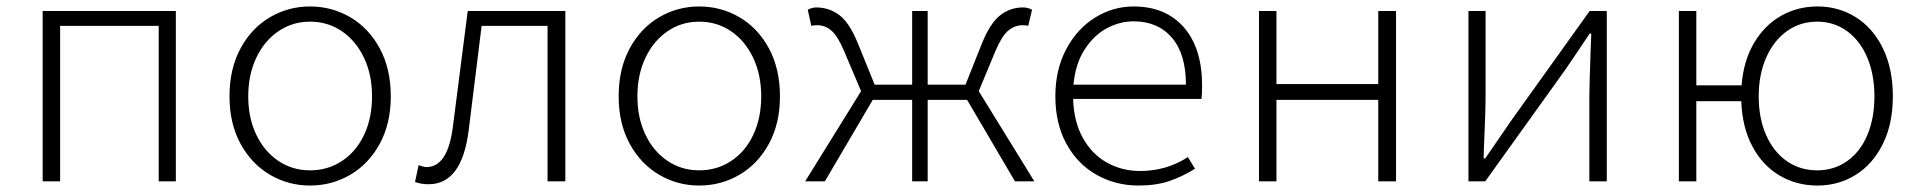

<svg xmlns="http://www.w3.org/2000/svg" viewBox="-20 -561 5941 594"><path d="M112 -527H524V0H471V-481H166V0H112Z M690 -263Q690 -348 724 -411Q758 -474 815 -507.5Q872 -541 939 -541Q1007 -541 1064 -507.5Q1121 -474 1155 -411Q1189 -348 1189 -263Q1189 -179 1155 -116.5Q1121 -54 1064 -20.5Q1007 13 939 13Q872 13 815 -20.5Q758 -54 724 -116.5Q690 -179 690 -263ZM1131 -263Q1131 -330 1106 -382.5Q1081 -435 1037.5 -464.5Q994 -494 939 -494Q885 -494 841.5 -464.5Q798 -435 773 -382.5Q748 -330 748 -263Q748 -196 773 -144Q798 -92 841.5 -63Q885 -34 939 -34Q994 -34 1038 -63Q1082 -92 1106.5 -144Q1131 -196 1131 -263Z M1264 2 1275 -50Q1293 -44 1299 -44Q1365 -44 1381 -168L1427 -527H1729V0H1674V-481H1470L1430 -158Q1409 9 1306 9Q1282 9 1264 2Z M1894 -263Q1894 -348 1928 -411Q1962 -474 2019 -507.5Q2076 -541 2143 -541Q2211 -541 2268 -507.5Q2325 -474 2359 -411Q2393 -348 2393 -263Q2393 -179 2359 -116.5Q2325 -54 2268 -20.5Q2211 13 2143 13Q2076 13 2019 -20.5Q1962 -54 1928 -116.5Q1894 -179 1894 -263ZM2335 -263Q2335 -330 2310 -382.5Q2285 -435 2241.5 -464.5Q2198 -494 2143 -494Q2089 -494 2045.5 -464.5Q2002 -435 1977 -382.5Q1952 -330 1952 -263Q1952 -196 1977 -144Q2002 -92 2045.5 -63Q2089 -34 2143 -34Q2198 -34 2242 -63Q2286 -92 2310.5 -144Q2335 -196 2335 -263Z M2644 -279 2591 -404Q2572 -449 2552.5 -466Q2533 -483 2508 -483Q2496 -483 2490 -481L2479 -531Q2493 -538 2505 -538Q2545 -538 2576.5 -514.5Q2608 -491 2634 -427L2686 -299H2802V-527H2850V-299H2967L3018 -427Q3043 -489 3074 -513.5Q3105 -538 3146 -538Q3159 -538 3173 -531L3161 -481Q3155 -483 3144 -483Q3119 -483 3099 -466Q3079 -449 3060 -404L3008 -279L3180 0H3120L2972 -252H2850V0H2802V-252H2680L2532 0H2471Z M3245 -263Q3245 -346 3279 -409.5Q3313 -473 3368.5 -507Q3424 -541 3487 -541Q3586 -541 3642.5 -476.5Q3699 -412 3699 -296Q3699 -268 3697 -255H3300Q3302 -185 3330 -134.5Q3358 -84 3404.5 -58Q3451 -32 3507 -32Q3589 -32 3655 -75L3677 -39Q3637 -14 3596.5 -0.5Q3556 13 3502 13Q3431 13 3372 -20.5Q3313 -54 3279 -116.5Q3245 -179 3245 -263ZM3649 -299Q3649 -394 3605.5 -444.5Q3562 -495 3487 -495Q3445 -495 3405 -474Q3365 -453 3336 -408.5Q3307 -364 3301 -299Z M3875 -527H3929V-301H4244V-527H4299V0H4244V-252H3929V0H3875Z M4523 -527H4576V-270Q4576 -213 4571 -106L4570 -71H4575L4654 -186L4898 -527H4951V0H4897V-258Q4897 -290 4901 -406L4903 -457H4898Q4848 -382 4821 -343L4575 0H4523Z M5367 -248H5228V0H5174V-527H5228V-297H5368Q5374 -373 5406.5 -428Q5439 -483 5490 -512Q5541 -541 5603 -541Q5668 -541 5721 -508Q5774 -475 5805 -412Q5836 -349 5836 -263Q5836 -178 5805 -115.5Q5774 -53 5721 -20Q5668 13 5603 13Q5538 13 5485.5 -18Q5433 -49 5401.5 -108Q5370 -167 5367 -248ZM5779 -263Q5779 -330 5757 -382.5Q5735 -435 5694.5 -464.5Q5654 -494 5602 -494Q5549 -494 5508 -464.5Q5467 -435 5444 -382.5Q5421 -330 5421 -263Q5421 -195 5444 -143Q5467 -91 5508 -62.5Q5549 -34 5602 -34Q5654 -34 5694.5 -62.5Q5735 -91 5757 -143Q5779 -195 5779 -263Z"/></svg>

Font: Nebula Sans Light
Style: Regular
Weight: 300
Designer: Paul D. Hunt for Adobe (as Source Sans)
Foundry: Nebula Entertainment & Broadcasting LLC
Version: Version 1.010